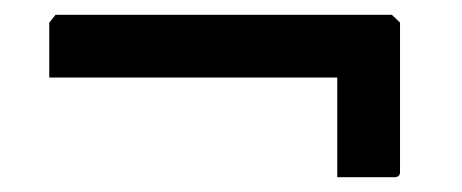

<svg xmlns="http://www.w3.org/2000/svg" viewBox="-20 -460 625 260"><path d="M436.7 -220V-355H46.7V-429.4L55.3 -440H510.6L521.7 -429.4V-227Q521.7 -220 513.7 -220Z"/></svg>

Font: Kreon Light
Style: Regular
Weight: 300
Designer: Julia Petretta
Foundry: Julia Petretta and Eli Heuer
Version: Version 2.002